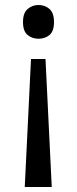

<svg xmlns="http://www.w3.org/2000/svg" viewBox="-20 -566 309 768"><path d="M104 -330H162L187 182H79ZM196 -478Q196 -441 178 -426Q160 -411 134 -411Q109 -411 90.5 -426Q72 -441 72 -478Q72 -514 90.5 -530Q109 -546 134 -546Q160 -546 178 -530Q196 -514 196 -478Z"/></svg>

Font: Noto Sans Tangsa
Style: Regular
Weight: 400
Designer: David Williams
Foundry: Google LLC
Version: Version 1.504